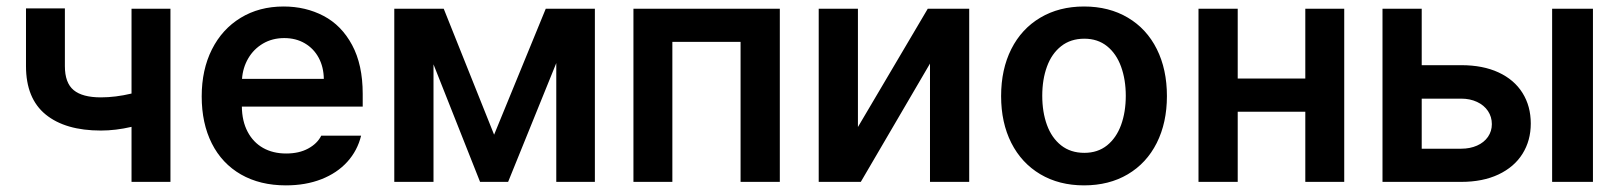

<svg xmlns="http://www.w3.org/2000/svg" viewBox="-20 -557 4958 588"><path d="M502 0H382.8V-168.5Q334 -157.2 289.1 -157.2Q180.2 -157.2 119.9 -206.3Q59.6 -255.4 59.6 -354.5V-531.2H178.7V-354.5Q178.7 -303.2 205.6 -281Q232.4 -258.8 289.1 -258.8Q333.5 -258.8 382.8 -270.5V-530.3H502Z M597.7 -261.7Q597.7 -343.3 628.9 -405.5Q660.2 -467.8 717 -502.4Q773.9 -537.1 848.6 -537.1Q916 -537.1 970.9 -508.3Q1025.9 -479.5 1058.3 -419.2Q1090.8 -358.9 1090.8 -269.5V-230.5H720.7Q721.2 -186 738.3 -153.6Q755.4 -121.1 785.6 -104Q815.9 -86.9 856.4 -86.9Q896 -86.9 923.8 -102.1Q951.7 -117.2 963.9 -141.6H1085.9Q1074.7 -95.7 1043.5 -61.3Q1012.2 -26.9 964.1 -8.1Q916 10.7 855.5 10.7Q776.4 10.7 718 -22.7Q659.7 -56.2 628.7 -117.7Q597.7 -179.2 597.7 -261.7ZM971.7 -315.4Q971.2 -351.6 956.1 -379.9Q940.9 -408.2 913.6 -424.3Q886.2 -440.4 850.6 -440.4Q814 -440.4 785.4 -423.6Q756.8 -406.7 740.2 -378.2Q723.6 -349.6 721.2 -315.4Z M1651.4 -530.3H1801.8V0H1683.6V-363.8L1536.1 0H1450.2L1307.6 -359.9V0H1187.5V-530.3H1338.9L1493.2 -144.5Z M1919.9 -530.3H2368.2V0H2248V-428.7H2039.1V0H1919.9Z M2821.3 -530.3H2948.2V0H2828.1V-362.3L2616.2 0H2487.3V-530.3H2607.4V-168Z M3045.9 -262.7Q3045.9 -344.7 3077.1 -406.7Q3108.4 -468.8 3166 -502.9Q3223.6 -537.1 3299.8 -537.1Q3376.5 -537.1 3434.1 -502.9Q3491.7 -468.8 3522.7 -406.7Q3553.7 -344.7 3553.7 -262.7Q3553.7 -181.2 3522.5 -119.1Q3491.2 -57.1 3433.8 -23.2Q3376.5 10.7 3299.8 10.7Q3223.6 10.7 3166 -23.4Q3108.4 -57.6 3077.1 -119.4Q3045.9 -181.2 3045.9 -262.7ZM3427.7 -263.7Q3427.7 -313 3413.3 -352.8Q3398.9 -392.6 3370.4 -415.5Q3341.8 -438.5 3300.8 -438.5Q3258.8 -438.5 3229.7 -415.5Q3200.7 -392.6 3186.3 -353Q3171.9 -313.5 3171.9 -263.7Q3171.9 -213.9 3186.3 -174.3Q3200.7 -134.8 3229.7 -111.8Q3258.8 -88.9 3300.8 -88.9Q3341.8 -88.9 3370.4 -111.8Q3398.9 -134.8 3413.3 -174.3Q3427.7 -213.9 3427.7 -263.7Z M3770.5 -316.4H3977.5V-530.3H4096.7V0H3977.5V-214.8H3770.5V0H3650.4V-530.3H3770.5Z M4668 -178.7Q4668 -126.5 4642.6 -85.9Q4617.2 -45.4 4569.1 -22.7Q4521 0 4455.1 0H4213.9V-530.3H4334V-357.4H4455.1Q4521.5 -357.4 4569.3 -335.2Q4617.2 -313 4642.6 -272.5Q4668 -231.9 4668 -178.7ZM4455.1 -101.6Q4481.9 -101.6 4503.4 -111.1Q4524.9 -120.6 4536.9 -137.9Q4548.8 -155.3 4548.8 -176.8Q4548.8 -199.2 4536.9 -217Q4524.9 -234.9 4503.4 -244.9Q4481.9 -254.9 4455.1 -254.9H4334V-101.6ZM4733.4 -530.3H4858.4V0H4733.4Z"/></svg>

Font: Pretendard SemiBold
Style: Regular
Weight: 600
Designer: Base glyphs from Inter by Rasmus Andersson; Hangeul glyphs from Noto Sans CJK(Source Han Sans) by Jang Soo-young and Kan
Foundry: Kil Hyung-jin
Version: Version 1.309